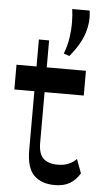

<svg xmlns="http://www.w3.org/2000/svg" viewBox="-58 -877 491 924"><g transform="rotate(5 187.5 -415.5)"><path d="M258.5 -614.6 231 -623.6Q246.3 -663.6 252 -702.6Q257.6 -741.6 257.3 -777.2Q257 -812.9 252.7 -840.8H337Q345.2 -787.3 327.2 -731Q309.2 -674.8 258.5 -614.6ZM242.5 10.5Q177.6 10.5 141.6 -25.3Q105.7 -61.1 105.7 -147.5V-680.8H155.1V-186.4Q155.1 -133.1 178.6 -110.8Q202.1 -88.5 248.6 -88.5Q304.7 -88.5 338.4 -124L363.5 -56.6Q343.6 -23.5 314.8 -6.5Q286.1 10.5 242.5 10.5ZM9 -430.9V-550.5H344.4V-430.9Z"/></g></svg>

Font: Savate ExtraLight
Style: Regular
Weight: 200
Designer: Max Esnée
Foundry: Plomb Type
Version: Version 2.000